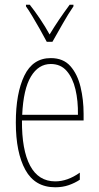

<svg xmlns="http://www.w3.org/2000/svg" viewBox="-20 -783 420 813"><path d="M195 -537Q248 -537 278 -503Q308 -469 321 -415Q334 -361 334 -301V-273H73Q72 -148 107.5 -81.5Q143 -15 214 -15Q266 -15 318 -52V-22Q297 -8 271 1Q245 10 214 10Q128 10 87.5 -63.5Q47 -137 47 -264Q47 -388 83 -462.5Q119 -537 195 -537ZM195 -512Q143 -512 111 -459Q79 -406 74 -297H310Q311 -356 299.5 -404.5Q288 -453 262.5 -482.5Q237 -512 195 -512ZM178 -606Q165 -631 148.5 -660Q132 -689 116.5 -715Q101 -741 90 -756V-763H106Q126 -738 149 -704Q172 -670 190 -637Q210 -670 230 -699.5Q250 -729 275 -763H291V-756Q269 -724 245.5 -682.5Q222 -641 202 -606Z"/></svg>

Font: Noto Sans ExtraCondensed Thin
Style: Regular
Weight: 100
Width: 2
Designer: Monotype Design Team
Foundry: Monotype Imaging Inc.
Version: Version 2.013; ttfautohint (v1.8.4.7-5d5b)